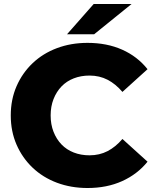

<svg xmlns="http://www.w3.org/2000/svg" viewBox="-20 -929 770 963"><path d="M419 14Q336 14 265.5 -12.5Q195 -39 143.5 -88Q92 -137 63 -203.5Q34 -270 34 -350Q34 -430 63 -496.5Q92 -563 143.5 -612Q195 -661 265.5 -687.5Q336 -714 419 -714Q516 -714 592.5 -680Q669 -646 720 -582L594 -468Q560 -508 519.5 -529Q479 -550 429 -550Q386 -550 350 -536Q314 -522 288.5 -495.5Q263 -469 248.5 -432Q234 -395 234 -350Q234 -305 248.5 -268Q263 -231 288.5 -204.5Q314 -178 350 -164Q386 -150 429 -150Q479 -150 519.5 -171Q560 -192 594 -232L720 -118Q669 -55 592.5 -20.5Q516 14 419 14ZM316 -757 450 -909H640L452 -757Z"/></svg>

Font: Montserrat Thin ExtraBold
Style: Regular
Weight: 800
Version: Version 9.000